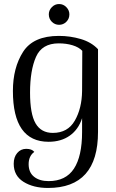

<svg xmlns="http://www.w3.org/2000/svg" viewBox="-20 -699 577 952"><path d="M48 113Q48 80 65.5 59.5Q83 39 110 39Q138 39 150 54Q122 75 122 115Q122 156 149 177.5Q176 199 221 199Q306 199 346.5 137.5Q387 76 387 -45V-113Q369 -57 326 -26.5Q283 4 221 4Q44 4 44 -248Q44 -363 94.5 -442Q145 -521 272 -521Q328 -521 380.5 -505.5Q433 -490 466 -455V-45Q466 233 218 233Q145 233 96.5 202.5Q48 172 48 113ZM387 -248 388 -447Q371 -465 340 -474.5Q309 -484 271 -484Q188 -484 158.5 -417Q129 -350 129 -240Q129 -134 156.5 -87Q184 -40 242 -40Q316 -40 351 -101Q386 -162 387 -248ZM222 -628Q222 -648 237 -663.5Q252 -679 273 -679Q294 -679 309 -663.5Q324 -648 324 -628Q324 -606 309 -591Q294 -576 273 -576Q252 -576 237 -591Q222 -606 222 -628Z"/></svg>

Font: Arima Madurai
Style: Regular
Weight: 400
Designer: Joana Correia and Natanael Gama
Foundry: NDISCOVER
Version: Version 1.019